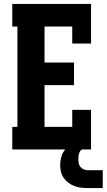

<svg xmlns="http://www.w3.org/2000/svg" viewBox="-20 -755 540 970"><path d="M42 0V-114H68V-621H42V-735H440V-535H345V-621H205V-439H354V-325H205V-114H345V-200H440V0ZM424 195Q407 195 389.5 193Q372 191 356 185Q340 179 326 168.5Q312 158 302 144Q292 130 288 113Q284 96 284 79Q284 56 291 33.5Q298 11 314.5 -5Q331 -21 353.5 -28Q376 -35 399 -35V0Q391 0 386.5 6.5Q382 13 379.5 20Q377 27 376.5 35Q376 43 376 50Q376 61 378 71Q380 81 387 89Q394 97 404 101Q414 105 424 105H499V195Z"/></svg>

Font: Iosevka Slab Heavy
Style: Regular
Weight: 900
Monospace: yes
Designer: Belleve Invis
Foundry: Belleve Invis
Version: Version 11.1.0; ttfautohint (v1.8.3)